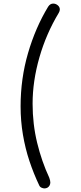

<svg xmlns="http://www.w3.org/2000/svg" viewBox="-20 -891 452 1072"><path d="M249 -854Q255 -863 262 -867Q269 -871 277 -871Q291 -871 302.5 -861.5Q314 -852 314 -838Q314 -834 312.5 -829Q311 -824 308 -819Q238 -703 200 -570.5Q162 -438 162 -312Q162 -198 187.5 -93.5Q213 11 255 101Q258 110 259.5 116Q261 122 261 128Q261 137 256.5 145Q252 153 244.5 157Q237 161 228 161Q221 161 212 157Q203 153 199 144Q168 79 144.5 8.5Q121 -62 108 -139Q95 -216 95 -297Q95 -452 136.5 -594.5Q178 -737 249 -854Z"/></svg>

Font: Playpen Sans Light
Style: Regular
Weight: 300
Designer: Laura Meseguer, Veronika Burian, José Scaglione
Foundry: TypeTogether
Version: Version 1.001